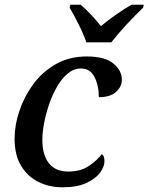

<svg xmlns="http://www.w3.org/2000/svg" viewBox="-20 -786 631 816"><path d="M245 10Q189 10 143 -13Q97 -36 69.5 -81.5Q42 -127 42 -197Q42 -253 62 -313.5Q82 -374 120.5 -427Q159 -480 216.5 -513Q274 -546 349 -546Q426 -546 462 -516Q498 -486 498 -447Q498 -418 473.5 -395.5Q449 -373 400 -373Q400 -423 381.5 -459Q363 -495 324 -495Q294 -495 268.5 -474Q243 -453 223 -418.5Q203 -384 189 -343.5Q175 -303 167.5 -263Q160 -223 160 -191Q160 -127 188 -92Q216 -57 270 -57Q323 -57 357.5 -80.5Q392 -104 413 -131Q424 -123 424 -101Q424 -78 405 -52Q386 -26 346.5 -8Q307 10 245 10ZM347 -606Q335 -641 314 -683Q293 -725 276 -753L279 -766H323Q344 -748 367.5 -723Q391 -698 409 -675Q436 -698 472.5 -723.5Q509 -749 539 -766H591L588 -753Q558 -725 519.5 -683.5Q481 -642 453 -606Z"/></svg>

Font: Noto Serif Medium
Style: Italic
Weight: 500
Italic angle: -12°
Designer: Monotype Design Team
Foundry: Monotype Imaging Inc.
Version: Version 2.014; ttfautohint (v1.8.4.7-5d5b)